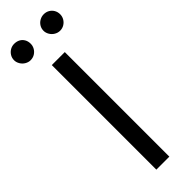

<svg xmlns="http://www.w3.org/2000/svg" viewBox="-336 -912 918 918"><g transform="rotate(-45 123.0 -453.0)"><path d="M166 0H78.1V-707H166ZM-33.2 -850.6Q-33.2 -866.2 -25.4 -878.9Q-17.6 -891.6 -4.9 -898.9Q7.8 -906.2 22.5 -906.2Q39.1 -906.2 51.8 -899.4Q64.5 -892.6 71.8 -879.9Q79.1 -867.2 79.1 -850.6Q79.1 -835.9 71.8 -823.2Q64.5 -810.5 51.8 -802.7Q39.1 -794.9 22.5 -794.9Q8.8 -794.9 -4.4 -802.7Q-17.6 -810.5 -25.4 -823.7Q-33.2 -836.9 -33.2 -850.6ZM166 -850.6Q166 -866.2 173.8 -878.9Q181.6 -891.6 194.8 -898.9Q208 -906.2 222.7 -906.2Q238.3 -906.2 251 -898.9Q263.7 -891.6 271 -878.9Q278.3 -866.2 278.3 -850.6Q278.3 -835.9 271 -823.2Q263.7 -810.5 251 -802.7Q238.3 -794.9 222.7 -794.9Q208 -794.9 194.8 -802.7Q181.6 -810.5 173.8 -823.7Q166 -836.9 166 -850.6Z"/></g></svg>

Font: Pretendard JP Variable
Style: Regular
Weight: 400
Designer: Base glyphs from Inter by Rasmus Andersson; Hangul glyphs from Noto Sans CJK(Source Han Sans) by Jang Soo-young and Kang
Foundry: Kil Hyung-jin
Version: Version 1.307;Glyphs 3.2 (3192)